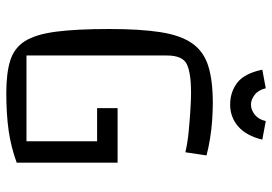

<svg xmlns="http://www.w3.org/2000/svg" viewBox="-147 -701 863 609"><g transform="rotate(90 284.5 -396.5)"><path d="M274 15Q212 15 172 2.5Q132 -10 110.5 -44Q89 -78 80.5 -142.5Q72 -207 72 -312Q72 -410 82 -474Q92 -538 117.5 -574.5Q143 -611 189 -625.5Q235 -640 307 -640Q330 -640 360.5 -638Q391 -636 421 -631Q451 -626 473 -620L463 -553Q433 -560 396.5 -563.5Q360 -567 327 -569Q294 -571 274 -571Q213 -571 184.5 -558Q156 -545 156 -494V-49H483L496 -18Q447 0 395 7.5Q343 15 274 15ZM428 -30V-273H323V-338H496V-18ZM312 -695Q272 -695 242.5 -717.5Q213 -740 201 -797L260 -808Q265 -785 280.5 -773Q296 -761 312 -761Q328 -761 343.5 -773Q359 -785 364 -808L423 -797Q410 -745 380.5 -720Q351 -695 312 -695Z"/></g></svg>

Font: Changa Light
Style: Regular
Weight: 300
Designer: Eduardo Rodriguez Tunni
Foundry: Eduardo Rodriguez Tunni
Version: Version 3.002; ttfautohint (v1.8.2)